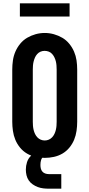

<svg xmlns="http://www.w3.org/2000/svg" viewBox="-20 -945 540 1159"><path d="M250 8Q222 8 194.5 2Q167 -4 143 -18Q119 -32 101 -54Q83 -76 72.5 -101.5Q62 -127 58 -155Q54 -183 54 -210V-525Q54 -553 58 -580.5Q62 -608 73 -633.5Q84 -659 102 -681Q120 -703 144 -717Q168 -731 195 -738.5Q222 -746 250 -746Q278 -746 305 -738.5Q332 -731 356 -717Q380 -703 398 -681Q416 -659 427 -633.5Q438 -608 442 -580.5Q446 -553 446 -525V-210Q446 -183 442 -155Q438 -127 427.5 -101.5Q417 -76 399 -54Q381 -32 357 -18Q333 -4 305.5 2Q278 8 250 8ZM250 -97Q263 -97 274.5 -102Q286 -107 294.5 -116Q303 -125 308.5 -136.5Q314 -148 317 -160.5Q320 -173 321 -185.5Q322 -198 322 -210V-525Q322 -537 321 -550Q320 -563 317 -575Q314 -587 308.5 -598.5Q303 -610 294.5 -619.5Q286 -629 274 -633.5Q262 -638 249 -638Q236 -638 224.5 -633Q213 -628 204.5 -618.5Q196 -609 191 -597.5Q186 -586 183 -574Q180 -562 179 -549.5Q178 -537 178 -525V-210Q178 -198 179 -185.5Q180 -173 183 -160.5Q186 -148 191.5 -136.5Q197 -125 205.5 -116Q214 -107 225.5 -102Q237 -97 250 -97ZM275 194Q258 194 241 192Q224 190 208 184Q192 178 177.5 168Q163 158 153.5 144Q144 130 140 113Q136 96 136 79Q136 56 143 34Q150 12 166.5 -4Q183 -20 205 -27Q227 -34 250 -34V0Q242 0 236.5 6Q231 12 228.5 19.5Q226 27 225 35Q224 43 224 51Q224 62 226.5 72.5Q229 83 236 91Q243 99 253.5 102.5Q264 106 275 106H350V194ZM100 -845V-925H400V-845Z"/></svg>

Font: Iosevka Slab Extrabold
Style: Regular
Weight: 800
Monospace: yes
Designer: Belleve Invis
Foundry: Belleve Invis
Version: Version 11.1.1; ttfautohint (v1.8.3)